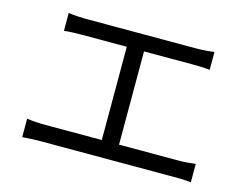

<svg xmlns="http://www.w3.org/2000/svg" viewBox="-89 -812 1178 915"><g transform="rotate(15 500.0 -354.5)"><path d="M539 -125V-585H779C807 -585 839 -584 864 -581V-669C840 -666 809 -663 779 -663H229C209 -663 171 -665 145 -669V-581C170 -584 210 -585 229 -585H454V-125H172C145 -125 114 -127 84 -131V-40C115 -43 145 -44 172 -44H833C853 -44 889 -44 916 -40V-131C890 -128 863 -125 833 -125Z"/></g></svg>

Font: Source Han Sans CN Regular
Style: Regular
Weight: 400
Designer: Ryoko NISHIZUKA (kana & ideographs); Paul D. Hunt (Latin, Greek & Cyrillic); Wenlong ZHANG (bopomofo); Sandoll Communica
Foundry: Adobe Systems Incorporated
Version: Version 1.004;PS 1.004;hotconv 1.0.82;makeotf.lib2.5.63406